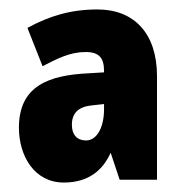

<svg xmlns="http://www.w3.org/2000/svg" viewBox="-20 -742 389 406"><path d="M186 -722C129 -722 84 -708 38 -683L70 -602C101 -618 128 -632 161 -632C190 -632 200 -619 200 -592V-589L167 -587C84 -583 20 -561 20 -472C20 -413 52 -356 115 -356C166 -356 197 -381 214 -419L233 -362H312V-581C312 -671 264 -722 186 -722ZM173 -519 200 -522V-511C200 -473 185 -445 162 -445C143 -445 132 -457 132 -478C132 -503 146 -516 173 -519Z"/></svg>

Font: Noto Sans Devanagari ExtraCondensed Black
Style: Regular
Weight: 900
Width: 2
Designer: Jelle Bosma - Monotype Design Team
Foundry: Monotype Imaging Inc.
Version: Version 2.004